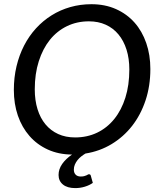

<svg xmlns="http://www.w3.org/2000/svg" viewBox="-20 -746 788 936"><path d="M413.5 103.5Q421 103.5 422.5 110L432.5 145.5Q416.5 157 393.8 164Q371 171 347 171Q308 171 286.8 153.5Q265.5 136 265.5 107Q265.5 78.5 283.2 53.2Q301 28 331 7.5Q265.5 7 213 -17Q160.5 -41 123.8 -83Q87 -125 67.2 -182.2Q47.5 -239.5 47.5 -307.5Q47.5 -368 60.5 -422.8Q73.5 -477.5 97.5 -524Q121.5 -570.5 155.5 -607.8Q189.5 -645 231.5 -671.2Q273.5 -697.5 322.5 -711.5Q371.5 -725.5 425.5 -725.5Q492 -725.5 545.2 -701.8Q598.5 -678 635.8 -636Q673 -594 693 -536Q713 -478 713 -409.5Q713 -327 689.5 -256.5Q666 -186 624 -132.2Q582 -78.5 524 -43.5Q466 -8.5 396.5 2.5Q386.5 8.5 376.2 16.5Q366 24.5 358 34.5Q350 44.5 345 56.2Q340 68 340 81Q340 96.5 348.8 105.5Q357.5 114.5 373.5 114.5Q383 114.5 389.8 112.8Q396.5 111 401 109Q405.5 107 408.2 105.2Q411 103.5 413.5 103.5ZM610.5 -407Q610.5 -460.5 596.8 -504Q583 -547.5 557.5 -578.2Q532 -609 495.5 -625.5Q459 -642 413.5 -642Q355 -642 306.5 -618.5Q258 -595 223.2 -551.8Q188.5 -508.5 169 -447.2Q149.5 -386 149.5 -310.5Q149.5 -257 163 -213.5Q176.5 -170 202 -139.5Q227.5 -109 263.8 -92.5Q300 -76 346 -76Q405 -76 453.5 -99.2Q502 -122.5 537 -165.8Q572 -209 591.2 -270Q610.5 -331 610.5 -407Z"/></svg>

Font: Lato Medium
Style: Italic
Weight: 500
Italic angle: -7°
Designer: Lukasz Dziedzic
Foundry: tyPoland Lukasz Dziedzic
Version: Version 2.006; 2014-01-15